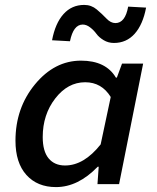

<svg xmlns="http://www.w3.org/2000/svg" viewBox="-20 -750 640 782"><path d="M208 12Q132 12 87.5 -37.5Q43 -87 43 -177Q43 -310 122.5 -406.5Q202 -503 310 -503Q411 -503 452 -434H456L477 -491H563L465 0H377L382 -71H378Q298 12 208 12ZM245 -76Q322 -76 390 -162L431 -355Q394 -415 327 -415Q256 -415 205 -349Q154 -283 154 -192Q154 -134 178 -105Q202 -76 245 -76ZM444 -575Q421 -575 402 -586.5Q383 -598 372.5 -612.5Q362 -627 347 -638.5Q332 -650 317 -650Q279 -650 265 -582L192 -586Q205 -655 238.5 -692.5Q272 -730 323 -730Q352 -730 374 -711.5Q396 -693 413.5 -674.5Q431 -656 450 -656Q490 -656 502 -723L575 -719Q562 -650 528.5 -612.5Q495 -575 444 -575Z"/></svg>

Font: TypoPRO Source Code Pro
Style: Italic
Weight: 600
Italic angle: -11°
Monospace: yes
Designer: Paul D. Hunt, Teo Tuominen
Foundry: Adobe Systems Incorporated
Version: Version 1.030;PS 1.0;hotconv 1.0.84;makeotf.lib2.5.63406